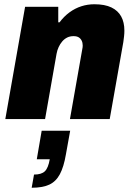

<svg xmlns="http://www.w3.org/2000/svg" viewBox="-20 -560 631 903"><path d="M5 0 98 -528H254V-455H260Q281 -483 307 -502Q333 -521 362.5 -530.5Q392 -540 424 -540Q473 -540 504 -525Q535 -510 550 -482.5Q565 -455 565 -416Q565 -403 563.5 -389.5Q562 -376 560 -362L496 0H309L367 -329Q368 -333 368.5 -337.5Q369 -342 369 -346Q369 -359 364 -369Q359 -379 350 -384.5Q341 -390 326 -390Q309 -390 296 -383.5Q283 -377 273 -365.5Q263 -354 256 -339Q249 -324 246 -307L192 0ZM129 323 140 261Q175 261 191 245.5Q207 230 214 189H153L176 55H310L290 166Q280 225 261.5 259.5Q243 294 211.5 308.5Q180 323 129 323Z"/></svg>

Font: Archivo SemiCondensed Black
Style: Italic
Weight: 900
Width: 4
Italic angle: -10°
Designer: Hector Gatti
Foundry: Omnibus-Type
Version: Version 2.001